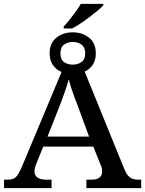

<svg xmlns="http://www.w3.org/2000/svg" viewBox="-20 -978 754 998"><path d="M1 0V-44H18Q38 -44 50.5 -49.5Q63 -55 73 -70.5Q83 -86 95 -114L300 -604Q272 -615 255 -640Q238 -665 238 -701Q238 -754 273 -782Q308 -810 358 -810Q408 -810 443 -782Q478 -754 478 -701Q478 -666 462.5 -642Q447 -618 420 -606L628 -95Q641 -66 656.5 -55Q672 -44 700 -44H714V0H429V-44H455Q482 -44 496.5 -54.5Q511 -65 511 -87Q511 -95 509.5 -103.5Q508 -112 503 -121L465 -216H205L169 -128Q166 -121 164 -113.5Q162 -106 160.5 -99.5Q159 -93 159 -88Q159 -66 175 -55Q191 -44 221 -44H248V0ZM227 -268H443L386 -423Q376 -449 367 -473Q358 -497 350.5 -520.5Q343 -544 337 -566Q332 -545 325 -524Q318 -503 309.5 -480Q301 -457 291 -430ZM358 -642Q385 -642 404 -656Q423 -670 423 -701Q423 -732 404 -746Q385 -760 358 -760Q332 -760 313 -746Q294 -732 294 -701Q294 -669 312.5 -655.5Q331 -642 358 -642ZM311 -840Q326 -856 342.5 -876.5Q359 -897 374.5 -918.5Q390 -940 400 -958H517V-950Q508 -940 489 -924Q470 -908 447 -890.5Q424 -873 400 -857Q376 -841 355 -830H311Z"/></svg>

Font: ET Text
Style: Regular
Weight: 470
Designer: Monotype Design Team
Foundry: Monotype Imaging Inc.
Version: Version 2.009